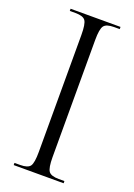

<svg xmlns="http://www.w3.org/2000/svg" viewBox="-139 -769 575 824"><g transform="rotate(20 149.0 -357.0)"><path d="M35 0V-10H61Q96 -10 106.5 -25Q117 -40 117 -90V-624Q117 -674 106.5 -689Q96 -704 61 -704H35V-714H263V-704H237Q202 -704 191 -689Q180 -674 180 -624V-90Q180 -40 191 -25Q202 -10 237 -10H263V0Z"/></g></svg>

Font: Noto Serif Display Condensed Light
Style: Regular
Weight: 300
Width: 3
Designer: Monotype Design Team
Foundry: Monotype Imaging Inc.
Version: Version 2.009